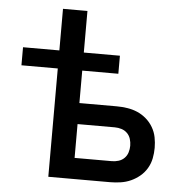

<svg xmlns="http://www.w3.org/2000/svg" viewBox="-52 -786 805 837"><g transform="rotate(5 350.0 -367.5)"><path d="M190 0V-474H31V-553H190V-735H297V-553H455V-474H297V-332H460Q483 -332 506.5 -328.5Q530 -325 551 -316Q572 -307 590 -291.5Q608 -276 620 -255.5Q632 -235 636.5 -212Q641 -189 641 -166Q641 -143 636.5 -120Q632 -97 620 -76.5Q608 -56 590 -41Q572 -26 551 -16.5Q530 -7 506.5 -3.5Q483 0 460 0ZM460 -92Q475 -92 489.5 -96.5Q504 -101 514.5 -111.5Q525 -122 529.5 -136.5Q534 -151 534 -166Q534 -181 529.5 -195.5Q525 -210 514.5 -220.5Q504 -231 489.5 -235.5Q475 -240 460 -240H297V-92Z"/></g></svg>

Font: Iosevka Aile Semibold
Style: Regular
Weight: 600
Designer: Belleve Invis
Foundry: Belleve Invis
Version: Version 31.1.0; ttfautohint (v1.8.4)